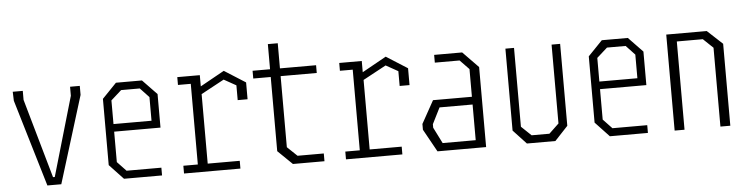

<svg xmlns="http://www.w3.org/2000/svg" viewBox="-46 -964 4591 1181"><g transform="rotate(-5 2250.0 -374.0)"><path d="M457 -537.1 291 0H205.1L44.9 -537.1L43 -592.8H105V-537.1L244.1 -47.9H254.9L397 -537.1V-592.8H457Z M929.2 -501V-293.9H643.1V-106L698.2 -47.9H913.1V0H678.2L591.8 -91.8V-501L680.2 -592.8H840.8ZM877.9 -340.8V-486.8L823.2 -544.9H708L643.1 -486.8V-340.8Z M1417 -512.2 1341.8 -554.2 1199.2 -477.1V-47.9H1397V0H1048.8V-47.9H1138.2V-545.9H1059.1V-594.2H1198.2V-524.9L1347.2 -607.9L1478 -524.9V-420.9H1417Z M1692.9 -544.9V-106L1753.9 -47.9H1916V0H1721.2L1631.8 -86.9V-544.9H1523.9V-592.8H1631.8V-748H1692.9V-592.8H1916V-544.9Z M2417 -512.2 2341.8 -554.2 2199.2 -477.1V-47.9H2397V0H2048.8V-47.9H2138.2V-545.9H2059.1V-594.2H2198.2V-524.9L2347.2 -607.9L2478 -524.9V-420.9H2417Z M2914.1 -494.1V0H2613.8L2536.1 -140.1V-175.8L2613.8 -315.9H2854V-486.8L2797.9 -544.9H2645V-592.8H2817.9ZM2854 -47.9V-268.1H2649.9L2600.1 -168.9V-147L2649.9 -47.9Z M3422.9 -86.9 3341.8 0H3166L3085 -86.9V-592.8H3138.2V-106L3199.2 -47.9H3309.1L3370.1 -106V-592.8H3422.9Z M3929.2 -501V-293.9H3643.1V-106L3698.2 -47.9H3913.1V0H3678.2L3591.8 -91.8V-501L3680.2 -592.8H3840.8ZM3877.9 -340.8V-486.8L3823.2 -544.9H3708L3643.1 -486.8V-340.8Z M4078.1 -592.8H4328.1L4421.9 -505.9V0H4360.8V-486.8L4299.8 -544.9H4139.2V0H4078.1Z"/></g></svg>

Font: Steps Mono
Style: Regular
Weight: 400
Width: 3
Version: Version 1.000;PS 001.000;hotconv 1.0.70;makeotf.lib2.5.58329